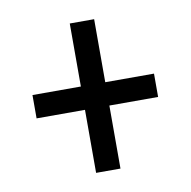

<svg xmlns="http://www.w3.org/2000/svg" viewBox="-57 -629 539 543"><g transform="rotate(-10 212.5 -357.5)"><path d="M177 -143V-324H38V-391H177V-572H247V-391H387V-324H247V-143Z"/></g></svg>

Font: Noto Serif Armenian ExtraCondensed
Style: Bold
Weight: 700
Width: 2
Designer: Monotype Design Team
Foundry: Monotype Imaging Inc.
Version: Version 2.008; ttfautohint (v1.8.4.7-5d5b)